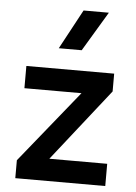

<svg xmlns="http://www.w3.org/2000/svg" viewBox="-54 -801 596 843"><g transform="rotate(5 244.0 -380.0)"><path d="M45.5 0V-79L302.5 -397H51V-495H438V-416.5L187 -98H442V0ZM186 -585 280 -759.5H391.5L287 -585Z"/></g></svg>

Font: Geologica Roman
Style: Regular
Weight: 400
Designer: Sindre Bremnes, Frode Helland
Foundry: Monokrom Skriftforlag AS
Version: Version 1.010;gftools[0.9.28]